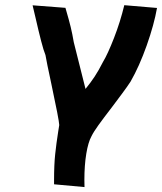

<svg xmlns="http://www.w3.org/2000/svg" viewBox="-20 -576 642 760"><path d="M194 137Q194 76 198.5 33.8Q203 -8.5 210.5 -56L214.5 -81Q214 -100 183 -245Q164 -333 160 -358Q152.5 -376 142.8 -413.8Q133 -451.5 120 -508.5L109 -555L239 -545L242 -534.5Q253 -497 259.8 -469.2Q266.5 -441.5 272 -409L318.5 -224Q338.5 -248.5 354.2 -272.2Q370 -296 387.5 -330.5Q406.5 -362 431.2 -425.5Q456 -489 472 -555.5L601.5 -544.5Q590 -479 560.8 -396.2Q531.5 -313.5 496.5 -252.5Q483 -232 462 -203.8Q441 -175.5 421 -149Q389 -107.5 369.8 -80.8Q350.5 -54 342 -36.5Q329 -13 321.5 32.8Q314 78.5 314 136Q314 155 314.5 164.5L194 153.5Z"/></svg>

Font: JuliaMono Black
Style: Italic
Weight: 900
Italic angle: -9°
Monospace: yes
Designer: cormullion
Foundry: corm
Version: Version 0.057; ttfautohint (v1.8.4)